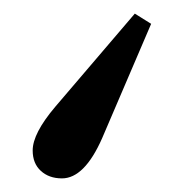

<svg xmlns="http://www.w3.org/2000/svg" viewBox="-20 26 280 282"><path d="M28 247C28 259.7 32 269.7 40 277C48 284.3 58.3 288 71 288C93 288 112.7 268.3 130 229L202 61L178 46L61 183C39 209 28 230.3 28 247Z"/></svg>

Font: Km Standard TT
Style: Bold
Weight: 700
Designer: Alexey Kryukov <alexios@thessalonica.org.ru>
Version: Version 2.0.2